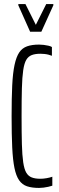

<svg xmlns="http://www.w3.org/2000/svg" viewBox="-20 -915 292 943"><path d="M172 8Q137 8 113 0Q89 -8 74 -29.5Q59 -51 51 -90Q43 -129 40 -191Q37 -253 37 -344Q37 -434 40 -495.5Q43 -557 51.5 -596.5Q60 -636 74.5 -657.5Q89 -679 113 -687.5Q137 -696 172 -696Q183 -696 195 -694.5Q207 -693 218 -690.5Q229 -688 235 -684V-641Q228 -644 218 -646.5Q208 -649 197.5 -650Q187 -651 178 -651Q153 -651 136 -644.5Q119 -638 109 -621Q99 -604 94 -570Q89 -536 87.5 -481Q86 -426 86 -344Q86 -262 87.5 -207Q89 -152 94 -118Q99 -84 109 -67Q119 -50 136 -43.5Q153 -37 178 -37Q193 -37 209.5 -40Q226 -43 237 -47V-3Q228 0 217 2.5Q206 5 194 6.5Q182 8 172 8ZM128 -759 70 -889V-895H105L156 -793L207 -895H242V-889L183 -759Z"/></svg>

Font: Saira UltraCondensed Light
Style: Regular
Weight: 300
Width: 1
Designer: Hector Gatti with collaboration of the Omnibus-Type team
Foundry: Omnibus-Type
Version: Version 1.101